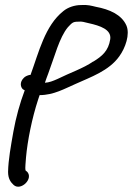

<svg xmlns="http://www.w3.org/2000/svg" viewBox="-20 -543 526 761"><path d="M73 -188 78 -185C59 -135 43 -77 33 -21C23 36 13 90 12 138C12 165 22 179 34 190C62 216 116 164 86 136H85L81 132C79 123 82 100 83 82C89 14 107 -75 131 -148L137 -166C193 -166 237 -192 281 -211C338 -237 412 -262 453 -320C477 -353 496 -407 481 -442C462 -485 414 -506 360 -516C343 -520 327 -525 301 -523C276 -523 249 -514 231 -499C158 -441 134 -336 101 -246H97C89 -244 79 -240 74 -234C57 -217 61 -197 72 -188ZM290 -457C306 -459 313 -455 332 -451C377 -441 422 -426 417 -388C410 -341 384 -320 350 -299H349C310 -272 256 -254 208 -230C190 -222 175 -216 158 -215C162 -226 166 -239 171 -251C197 -320 215 -394 249 -435C265 -452 269 -457 288 -457Z"/></svg>

Font: Stray Cat
Style: ExBdObl
Weight: 800
Version: Version 1.0